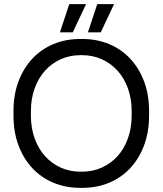

<svg xmlns="http://www.w3.org/2000/svg" viewBox="-20 -897 784 926"><path d="M45 -340Q45 -261 69 -196.5Q93 -132 136 -86Q179 -40 238 -15.5Q297 9 367 9H377Q447 9 506 -15.5Q565 -40 608 -86Q651 -132 675 -196.5Q699 -261 699 -340V-360Q699 -440 675 -504Q651 -568 608 -614Q565 -660 506 -684.5Q447 -709 377 -709H367Q297 -709 238 -684.5Q179 -660 136 -614Q93 -568 69 -504Q45 -440 45 -360ZM129 -340V-360Q129 -422 147.5 -472Q166 -522 198 -557Q230 -592 273.5 -611.5Q317 -631 368 -631H376Q427 -631 470.5 -611.5Q514 -592 546 -557Q578 -522 596.5 -472Q615 -422 615 -360V-340Q615 -279 596.5 -228.5Q578 -178 546 -143Q514 -108 470.5 -88.5Q427 -69 376 -69H368Q317 -69 273.5 -88.5Q230 -108 198 -143Q166 -178 147.5 -228.5Q129 -279 129 -340ZM331 -741 395 -877H314L269 -741ZM466 -741 530 -877H449L404 -741Z"/></svg>

Font: Fixel Variable
Style: Regular
Weight: 100
Width: 3
Designer: AlfaBravo + MacPaw
Foundry: Kyrylo Tkachov, Marchela Mozhyna, Serhii Makarenko, Maria Weinstein, Zakhar Kryvoshyya
Version: Version 1.211